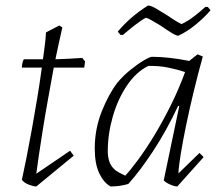

<svg xmlns="http://www.w3.org/2000/svg" viewBox="-20 -664 784 693"><path d="M111 9Q101 9 84 2.5Q67 -4 59 -15Q66 -47 75.5 -94.5Q85 -142 95 -197.5Q105 -253 114.5 -310.5Q124 -368 131 -420H59Q59 -429 61 -437Q63 -445 66 -450Q83 -450 100.5 -450Q118 -450 135 -450Q139 -478 142 -502.5Q145 -527 146 -547L194 -572L205 -565Q199 -540 193 -511Q187 -482 180 -450Q205 -451 229 -452Q253 -453 277 -455L287 -442L284 -420H174Q164 -365 153.5 -307Q143 -249 134.5 -196Q126 -143 120 -101.5Q114 -60 111 -37L233 -120L246 -102Z M379 9Q355 -4 338.5 -38Q322 -72 322 -128Q322 -199 347.5 -262.5Q373 -326 404 -366Q425 -391 451 -412Q477 -433 499 -446Q521 -459 529 -459Q559 -459 594 -455Q629 -451 663 -444L693 -468L712 -460Q695 -399 679.5 -335Q664 -271 652 -213Q640 -155 632.5 -109Q625 -63 624 -38L700 -112L715 -97L620 9Q610 9 594 2Q578 -5 571 -13L627 -281L623 -282Q581 -192 532.5 -118.5Q484 -45 443 0Q429 4 413.5 6.5Q398 9 379 9ZM432 -30Q450 -49 477.5 -86Q505 -123 535.5 -173Q566 -223 595.5 -282Q625 -341 648 -404Q621 -413 587 -420Q553 -427 515 -426Q471 -404 438 -355Q405 -306 387 -243Q369 -180 369 -118Q369 -98 374.5 -81.5Q380 -65 391 -55Q397 -48 409 -41.5Q421 -35 432 -30ZM415 -538 405 -550Q429 -578 455 -600.5Q481 -623 514 -644Q525 -644 543.5 -633Q562 -622 583 -609Q596 -600 609.5 -591.5Q623 -583 635 -577Q659 -588 682.5 -606.5Q706 -625 721 -639H730L740 -627Q715 -598 683 -572.5Q651 -547 623 -535Q616 -535 597.5 -546.5Q579 -558 559 -572Q543 -581 529 -589.5Q515 -598 507 -600Q492 -593 466.5 -573Q441 -553 424 -538Z"/></svg>

Font: Labrada Lght
Style: Italic
Weight: 300
Italic angle: -7°
Designer: Mercedes Jáuregui
Foundry: Omnibus-Type Team
Version: Version 1.000; ttfautohint (v1.8.4.7-5d5b)